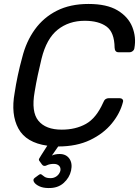

<svg xmlns="http://www.w3.org/2000/svg" viewBox="-20 -730 705 970"><path d="M225 220Q197 220 177.5 210.5Q158 201 151.5 189Q145 177 155 169L174 155Q184 147 189.5 151.5Q195 156 205 163Q215 170 236 170Q253 170 266.5 160Q280 150 285 133Q288 117 278.5 107.5Q269 98 252 98Q230 98 215.5 105.5Q201 113 192 101L179 83Q174 77 179 69.5Q184 62 189 53L219 6Q112 -9 73 -80.5Q34 -152 54 -261Q60 -302 70 -349Q80 -396 92 -439Q112 -520 156 -581Q200 -642 267.5 -676Q335 -710 427 -710Q520 -710 574 -677.5Q628 -645 648.5 -593.5Q669 -542 659 -487Q658 -478 650.5 -472Q643 -466 634 -466H579Q560 -466 559 -489Q558 -567 518 -596Q478 -625 408 -625Q328 -625 271.5 -580Q215 -535 190 -434Q180 -393 171 -351Q162 -309 155 -266Q137 -165 174 -120Q211 -75 292 -75Q362 -75 414 -104Q466 -133 501 -211Q506 -224 513 -229Q520 -234 530 -234H584Q593 -234 598.5 -228.5Q604 -223 601 -214Q587 -158 545 -106.5Q503 -55 435 -22.5Q367 10 274 10L242 56Q249 52 260 50Q271 48 281 48Q314 48 330.5 71.5Q347 95 339 132Q331 168 301.5 194.5Q272 221 225 220Z"/></svg>

Font: Lubike
Style: Italic
Weight: 400
Italic angle: -12°
Foundry: Honoka55
Version: Version 1.000;July 22, 2022;FontCreator 14.0.0.2862 64-bit